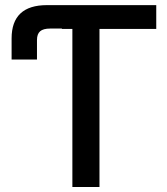

<svg xmlns="http://www.w3.org/2000/svg" viewBox="-20 -748 668 768"><path d="M26.4 -509.8V-594.2Q26.4 -727.5 168 -727.5H605V-632.3H377.9V0H269.5V-632.3H227.5V-633.8H181.2Q152.8 -633.8 140.4 -622.8Q127.9 -611.8 127.9 -587.9V-509.8Z"/></svg>

Font: Inter Display Medium
Style: Regular
Weight: 500
Designer: Rasmus Andersson
Foundry: rsms
Version: Version 4.001;git-9221beed3